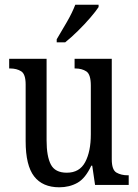

<svg xmlns="http://www.w3.org/2000/svg" viewBox="-20 -786 588 816"><path d="M232 10Q161 10 125 -36.5Q89 -83 89 -186V-427Q89 -471 70 -483Q51 -495 23 -495H19V-536H178V-189Q178 -122 196 -87Q214 -52 264 -52Q318 -52 342 -97Q366 -142 366 -215V-422Q366 -470 347 -482.5Q328 -495 300 -495H297V-536H455V-109Q455 -64 475 -52.5Q495 -41 523 -41H527V0H384L372 -82H368Q343 -28 309 -9Q275 10 232 10ZM221 -619Q242 -654 264.5 -693Q287 -732 300 -766H399V-756Q388 -739 364 -711Q340 -683 311 -654.5Q282 -626 257 -606H221Z"/></svg>

Font: Noto Serif Myanmar Cond
Style: Regular
Weight: 400
Width: 3
Designer: Ben Mitchell and the Monotype Design Team
Foundry: Monotype Imaging Inc.
Version: Version 2.106; ttfautohint (v1.8.4.7-5d5b)